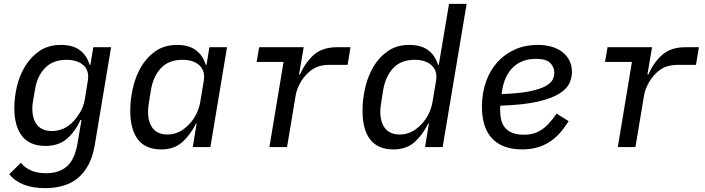

<svg xmlns="http://www.w3.org/2000/svg" viewBox="-20 -760 3640 992"><path d="M214 212Q85 212 28 140L88 81Q109 107 141 121Q173 135 218 135Q285 135 325.5 100Q366 65 381 -22L401 -140H396Q367 -78 324.5 -42Q282 -6 215 -6Q134 -6 94 -57Q54 -108 54 -202Q54 -256 67.5 -313.5Q81 -371 110.5 -419Q140 -467 185.5 -497.5Q231 -528 295 -528Q412 -528 443 -425H447L462 -516H554L469 -7Q459 51 436.5 92.5Q414 134 381.5 160.5Q349 187 306.5 199.5Q264 212 214 212ZM249 -83Q280 -83 309 -96Q338 -109 364 -138Q379 -155 395.5 -182.5Q412 -210 419 -251L434 -344Q442 -395 411 -423Q380 -451 323 -451Q254 -451 213 -409Q172 -367 161 -298L152 -246Q150 -233 148.5 -223Q147 -213 147 -201Q147 -144 172.5 -113.5Q198 -83 249 -83Z M976 0 996 -122H993Q963 -62 921 -25Q879 12 812 12Q733 12 693 -39Q653 -90 653 -188Q653 -245 666.5 -305Q680 -365 709 -414.5Q738 -464 784 -496Q830 -528 895 -528Q1011 -528 1043 -425H1047L1062 -516H1153L1067 0ZM846 -65Q909 -65 960 -121Q979 -141 994 -170.5Q1009 -200 1015 -235L1033 -343Q1041 -394 1010 -422.5Q979 -451 923 -451Q852 -451 812 -408.5Q772 -366 760 -296L749 -227Q745 -204 745 -182Q745 -128 770 -96.5Q795 -65 846 -65Z M1372 0 1445 -440H1306L1319 -516H1549L1525 -375H1530Q1558 -439 1602.5 -477.5Q1647 -516 1721 -516H1791L1776 -425H1686Q1642 -425 1614 -412.5Q1586 -400 1562 -374Q1556 -368 1548 -357.5Q1540 -347 1532 -333Q1524 -319 1517 -301.5Q1510 -284 1507 -263L1463 0Z M2196 -122H2193Q2163 -62 2121 -25Q2079 12 2012 12Q1933 12 1893 -39Q1853 -90 1853 -188Q1853 -245 1866.5 -305Q1880 -365 1909 -414.5Q1938 -464 1984 -496Q2030 -528 2095 -528Q2211 -528 2243 -425H2247L2300 -740H2391L2267 0H2176ZM2046 -65Q2109 -65 2160 -121Q2179 -141 2194 -170.5Q2209 -200 2215 -235L2233 -343Q2241 -394 2210 -422.5Q2179 -451 2123 -451Q2052 -451 2012 -408.5Q1972 -366 1960 -296L1949 -227Q1945 -204 1945 -182Q1945 -128 1970 -96.5Q1995 -65 2046 -65Z M2678 12Q2577 12 2523.5 -43.5Q2470 -99 2470 -209Q2470 -279 2491 -338Q2512 -397 2550 -439Q2588 -481 2641 -504.5Q2694 -528 2758 -528Q2796 -528 2828.5 -519Q2861 -510 2884.5 -492Q2908 -474 2921.5 -448Q2935 -422 2935 -388Q2935 -360 2922.5 -331Q2910 -302 2871 -277Q2832 -252 2759 -235Q2686 -218 2565 -214Q2564 -207 2564 -200.5Q2564 -194 2564 -192Q2564 -166 2569 -143Q2574 -120 2587.5 -102.5Q2601 -85 2625 -74.5Q2649 -64 2687 -64Q2714 -64 2735.5 -70Q2757 -76 2776.5 -88.5Q2796 -101 2815.5 -122Q2835 -143 2856 -173L2918 -134Q2896 -99 2872 -72Q2848 -45 2819 -26.5Q2790 -8 2755 2Q2720 12 2678 12ZM2749 -456Q2677 -456 2631 -412.5Q2585 -369 2573 -285L2572 -274Q2662 -277 2715.5 -288Q2769 -299 2797.5 -314.5Q2826 -330 2835 -348Q2844 -366 2844 -384Q2844 -414 2822.5 -435Q2801 -456 2749 -456Z M3172 0 3245 -440H3106L3119 -516H3349L3325 -375H3330Q3358 -439 3402.5 -477.5Q3447 -516 3521 -516H3591L3576 -425H3486Q3442 -425 3414 -412.5Q3386 -400 3362 -374Q3356 -368 3348 -357.5Q3340 -347 3332 -333Q3324 -319 3317 -301.5Q3310 -284 3307 -263L3263 0Z"/></svg>

Font: IBM Plex Mono Text
Style: Italic
Weight: 450
Italic angle: -9°
Monospace: yes
Designer: Mike Abbink, Paul van der Laan, Pieter van Rosmalen
Foundry: Bold Monday
Version: Version 2.1